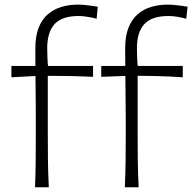

<svg xmlns="http://www.w3.org/2000/svg" viewBox="-20 -794 822 814"><path d="M509.3 0Q511.7 -58.1 512.5 -112.1Q513.2 -166 513.2 -229.5V-279.8Q513.2 -312 512.7 -346.4Q512.2 -380.9 512 -418.7Q511.7 -456.5 511.2 -499Q510.7 -541.5 510.7 -589.8Q510.7 -641.6 524.9 -677Q539.1 -712.4 564 -733.9Q588.9 -755.4 621.6 -764.9Q654.3 -774.4 690.9 -774.4Q704.6 -774.4 720.2 -772.9Q735.8 -771.5 750.7 -769.3Q765.6 -767.1 775.4 -765.6L769.5 -714.4Q753.4 -719.2 732.7 -722.7Q711.9 -726.1 693.8 -726.1Q623.5 -726.1 592 -691.9Q560.5 -657.7 560.5 -589.8Q560.5 -569.8 561.5 -547.1Q562.5 -524.4 564 -514.6L563.5 -498V-229.5Q563.5 -166 564.2 -112.1Q564.9 -58.1 567.9 0ZM409.2 -468.3V-514.6H754.9V-466.3Q701.7 -470.2 649.7 -471.4Q597.7 -472.7 545.4 -472.7H527.3ZM128.4 0Q130.9 -58.1 131.3 -112.1Q131.8 -166 131.8 -229.5V-279.8Q131.8 -312 131.6 -346.4Q131.3 -380.9 130.9 -418.7Q130.4 -456.5 130.1 -499Q129.9 -541.5 129.9 -589.8Q129.9 -641.6 144 -677Q158.2 -712.4 183.3 -733.9Q208.5 -755.4 241.2 -764.9Q273.9 -774.4 310.5 -774.4Q324.2 -774.4 339.8 -772.9Q355.5 -771.5 370.1 -769.3Q384.8 -767.1 394.5 -765.6L389.6 -714.4Q378.9 -717.8 365.7 -720.2Q352.5 -722.7 338.9 -724.4Q325.2 -726.1 313 -726.1Q242.7 -726.1 211.4 -691.9Q180.2 -657.7 180.2 -589.8Q180.2 -569.8 181.2 -547.1Q182.1 -524.4 183.6 -514.6L182.6 -498V-229.5Q182.6 -166 183.3 -112.1Q184.1 -58.1 187 0ZM28.3 -466.3V-514.6H374.5V-468.3Q321.3 -470.7 269 -471.7Q216.8 -472.7 164.6 -472.7H147Z"/></svg>

Font: Pinar-VF
Style: Regular
Weight: 300
Designer: Amin Abedi
Version: Version 3.0